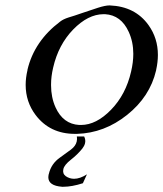

<svg xmlns="http://www.w3.org/2000/svg" viewBox="-20 -487 609 716"><path d="M293.9 22Q300.3 35.2 296.9 47.9Q294.4 57.6 287.1 66.9Q269.5 88.9 244.6 108.4Q219.7 127.9 216.3 143.6Q212.4 160.2 225.1 169.9Q239.3 179.7 256.3 179.7Q278.3 179.7 304.2 163.1L289.1 196.3Q248 209.5 216.3 209.5Q213.9 209.5 211.4 209.5Q160.2 205.6 160.2 173.8Q160.2 169.9 161.1 165Q161.6 163.1 162.1 161.6Q170.9 123.5 203.6 100.6Q227.1 84 244.6 70.8Q262.2 57.6 266.1 40.5Q268.1 31.7 266.6 22ZM365.7 -434.1Q308.1 -433.6 252.9 -377Q197.8 -320.3 178.2 -234.9Q170.4 -201.7 170.4 -172.4Q170.4 -170.4 170.4 -168.9Q170.4 -124 187 -86.9Q215.3 -24.4 275.4 -21H282.2Q338.9 -21 394 -77.6Q449.2 -134.3 468.8 -219.7Q477.1 -254.9 477.1 -286.1Q477.1 -331.1 460 -368.2Q431.6 -430.7 371.6 -434.1ZM562 -224.1Q539.1 -126.5 454.1 -58.6Q369.1 9.3 267.1 12.2H259.3Q166 12.2 112.8 -58.1Q75.7 -107.4 75.7 -170.4Q75.7 -196.8 82.5 -225.6V-227.1Q107.9 -334 204.6 -406.7Q215.8 -415.5 235.8 -421.9Q255.9 -427.7 286.6 -438.5Q317.4 -449.2 345.2 -458Q372.6 -466.8 388.2 -466.8H389.6Q483.9 -462.9 533.7 -393.6Q568.8 -344.7 568.8 -282.2Q568.8 -255.9 562.5 -227.1Z"/></svg>

Font: Caudex
Style: Italic
Weight: 400
Italic angle: -13°
Version: Version 1.04